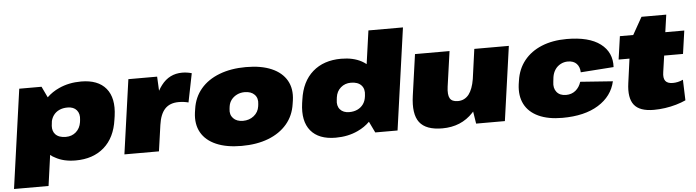

<svg xmlns="http://www.w3.org/2000/svg" viewBox="-63 -975 5039 1390"><g transform="rotate(-5 2456.0 -280.0)"><path d="M452 13Q365 13 305 -21Q286 -30 271 -43L240 180H-11L90 -540H252L290 -460Q328 -497 379 -520Q451 -553 540 -553Q663 -553 721 -483Q779 -413 761 -283L757 -257Q739 -127 659 -57Q579 13 452 13ZM396 -163Q440 -163 470 -189.5Q500 -216 507 -260L509 -277Q515 -321 492.5 -347.5Q470 -374 426 -374Q392 -374 366 -362Q340 -350 324 -328Q311 -310 305 -286L301 -251Q299 -213 320 -190Q345 -163 396 -163Z M883 -540H1092L1097 -437Q1109 -459 1123 -477Q1181 -553 1275 -553Q1292 -553 1309.5 -550.5Q1327 -548 1344 -543L1302 -334Q1268 -343 1231 -343Q1167 -343 1131.5 -305.5Q1096 -268 1085 -190L1058 0H807Z M1658 13Q1549 13 1474 -19.5Q1399 -52 1365 -112.5Q1331 -173 1342 -257L1346 -283Q1358 -367 1409 -427.5Q1460 -488 1544.5 -520.5Q1629 -553 1738 -553Q1849 -553 1924 -520.5Q1999 -488 2033.5 -427.5Q2068 -367 2056 -283L2052 -257Q2040 -173 1988.5 -112.5Q1937 -52 1853 -19.5Q1769 13 1658 13ZM1684 -167Q1730 -167 1763 -193.5Q1796 -220 1802 -262L1804 -278Q1810 -321 1785 -347Q1760 -373 1713 -373Q1683 -373 1658 -361Q1633 -349 1616.5 -328Q1600 -307 1596 -278L1594 -262Q1588 -220 1613 -193.5Q1638 -167 1684 -167Z M2342 13Q2219 13 2161 -57Q2103 -127 2121 -257L2125 -283Q2143 -413 2223 -483Q2303 -553 2430 -553Q2517 -553 2578 -520Q2596 -510 2611 -498L2645 -740H2896L2792 0H2630L2591 -81Q2554 -44 2504 -21Q2432 13 2342 13ZM2456 -163Q2490 -163 2516 -175.5Q2542 -188 2558 -210.5Q2574 -233 2578 -265L2579 -273Q2586 -320 2561 -347Q2536 -374 2485 -374Q2442 -374 2411.5 -347.5Q2381 -321 2375 -277L2373 -260Q2366 -216 2389 -189.5Q2412 -163 2456 -163Z M3181 -285Q3173 -226 3188 -200Q3203 -174 3246 -174Q3295 -174 3326 -213Q3355 -251 3367 -323L3397 -540H3648L3572 0H3363L3349 -89Q3345 -84 3341 -80Q3254 13 3117 13Q2998 13 2951.5 -48Q2905 -109 2924 -242L2966 -540H3217Z M3989 13Q3886 13 3816 -19.5Q3746 -52 3715 -112.5Q3684 -173 3695 -257L3699 -283Q3711 -367 3759.5 -427.5Q3808 -488 3887 -520.5Q3966 -553 4069 -553Q4231 -553 4313.5 -490.5Q4396 -428 4390 -321L4150 -304Q4149 -343 4127 -366.5Q4105 -390 4063 -390Q4035 -390 4010.5 -377Q3986 -364 3970.5 -341Q3955 -318 3950 -287L3946 -253Q3939 -207 3962 -178.5Q3985 -150 4030 -150Q4071 -150 4099.5 -173.5Q4128 -197 4140 -236L4376 -219Q4352 -112 4251.5 -49.5Q4151 13 3989 13Z M4654 13Q4551 13 4511 -38Q4471 -89 4486 -196L4510 -372H4431L4455 -540H4552L4623 -666H4803L4785 -540H4923L4899 -372H4762L4745 -254Q4738 -210 4753.5 -189.5Q4769 -169 4808 -169Q4825 -169 4844 -173Q4863 -177 4882 -186L4887 -36Q4857 -22 4817.5 -10.5Q4778 1 4736 7Q4694 13 4654 13Z"/></g></svg>

Font: Pathway Extreme 8pt Thin 12pt Black
Style: Italic
Weight: 900
Italic angle: -8°
Version: Version 1.001;gftools[0.9.26]